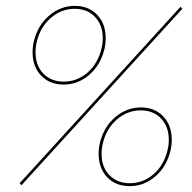

<svg xmlns="http://www.w3.org/2000/svg" viewBox="-20 -631 653 654"><path d="M91 -453Q91 -472 95 -489Q108 -544 147 -577.5Q186 -611 235 -611Q282 -611 311 -580.5Q340 -550 340 -502Q340 -482 336 -465Q323 -410 284.5 -376.5Q246 -343 197 -343Q149 -343 120 -373.5Q91 -404 91 -453ZM47 -7 595 -608 601 -601 53 0ZM326 -467Q330 -483 330 -501Q330 -545 304 -573Q278 -601 234 -601Q188 -601 152 -569Q116 -537 105 -487Q101 -471 101 -453Q101 -408 127.5 -380.5Q154 -353 197 -353Q243 -353 278.5 -384Q314 -415 326 -467ZM316 -107Q316 -126 320 -143Q333 -198 372 -231.5Q411 -265 460 -265Q507 -265 536 -234.5Q565 -204 565 -156Q565 -136 561 -119Q548 -64 509.5 -30.5Q471 3 422 3Q374 3 345 -27.5Q316 -58 316 -107ZM551 -121Q555 -137 555 -155Q555 -199 529 -227Q503 -255 459 -255Q413 -255 377 -223Q341 -191 330 -141Q326 -125 326 -107Q326 -62 352.5 -34.5Q379 -7 422 -7Q468 -7 503.5 -38Q539 -69 551 -121Z"/></svg>

Font: Ysabeau Hairline
Style: Italic
Weight: 100
Italic angle: -12°
Designer: Christian Thalmann (Catharsis Fonts)
Version: Version 0.003